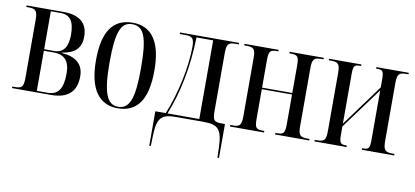

<svg xmlns="http://www.w3.org/2000/svg" viewBox="-70 -780 2650 1226"><g transform="rotate(10 1255.5 -167.5)"><path d="M17 0H269C380 0 433 -51 433 -149C433 -227 385 -269 290 -276V-278C372 -290 414 -327 414 -403C414 -486 367 -536 255 -536H17V-526H29C77 -526 90 -516 90 -454V-81C90 -17 78 -10 29 -10H17ZM242 -280H176V-526H240C302 -526 329 -486 329 -400C329 -329 305 -280 242 -280ZM244 -10H176V-270H242C310 -270 344 -231 344 -153C344 -54 316 -10 244 -10Z M703 10C828 10 893 -77 893 -268C893 -453 828 -545 705 -545C576 -545 514 -454 514 -268C514 -79 584 10 703 10ZM704 0C632 0 602 -73 602 -268C602 -465 628 -535 703 -535C780 -535 806 -465 806 -268C806 -74 780 0 704 0Z M944 210H954L956 141C960 26 986 0 1080 0H1260C1357 0 1380 30 1384 147L1386 210H1396V-10H1375C1323 -10 1316 -21 1316 -83V-451C1316 -514 1325 -526 1374 -526H1395V-536H1012V-526H1048C1093 -526 1106 -515 1106 -458C1106 -397 1096 -315 1079 -235C1062 -157 1039 -78 1011 -13H944ZM1023 -13C1082 -161 1116 -330 1121 -523H1229V-13Z M1430 0H1651V-10H1646C1597 -10 1589 -18 1589 -81V-270H1785V-81C1785 -19 1777 -10 1730 -10H1723V0H1944V-10H1934C1883 -10 1871 -20 1871 -81V-455C1871 -517 1884 -526 1932 -526H1944V-536H1723V-526H1730C1777 -526 1785 -517 1785 -455V-280H1589V-455C1589 -517 1597 -526 1643 -526H1651V-536H1430V-526H1443C1491 -526 1503 -517 1503 -455V-81C1503 -18 1491 -10 1443 -10H1430Z M1978 0H2186V-10H2180C2145 -10 2137 -18 2137 -76V-125L2335 -394V-78C2335 -20 2329 -10 2296 -10H2285V0H2495V-10H2485C2434 -10 2422 -20 2422 -84V-453C2422 -518 2434 -526 2485 -526H2495V-536H2285V-526H2295C2328 -526 2335 -517 2335 -463V-413L2137 -143V-462C2137 -518 2144 -526 2181 -526H2188V-536H1978V-526H1990C2039 -526 2051 -518 2051 -453V-83C2051 -18 2039 -10 1990 -10H1978Z"/></g></svg>

Font: Noto Serif Display ExtraCondensed
Style: Regular
Weight: 400
Width: 2
Designer: Monotype Design Team
Foundry: Monotype Imaging Inc.
Version: Version 2.009